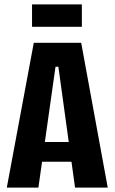

<svg xmlns="http://www.w3.org/2000/svg" viewBox="-20 -855 522 875"><path d="M11 0 134 -660H350L471 0H322L246 -551H233L155 0ZM119 -118V-208H370V-118ZM126 -733V-835H353V-733Z"/></svg>

Font: Bricolage Grotesque 24pt Condensed
Style: Bold
Weight: 700
Width: 3
Designer: Mathieu Triay
Foundry: Atelier Triay
Version: Version 1.001;gftools[0.9.33.dev8+g029e19f]